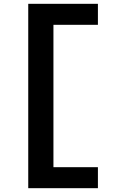

<svg xmlns="http://www.w3.org/2000/svg" viewBox="-20 -843 640 1006"><path d="M128 143V-823H493V-713H260V33H493V143Z"/></svg>

Font: Iosevka Curly Slab XBdEx
Style: Regular
Weight: 800
Width: 7
Monospace: yes
Designer: Belleve Invis
Foundry: Belleve Invis
Version: Version 11.0.0; ttfautohint (v1.8.3)